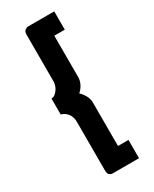

<svg xmlns="http://www.w3.org/2000/svg" viewBox="-200 -791 702 873"><g transform="rotate(-30 151.0 -354.5)"><path d="M198 -644V-427Q198 -409 189.5 -391.5Q181 -374 165 -360Q180 -346 189 -328.5Q198 -311 198 -293V-65H253V31H114Q106 31 98.5 25Q91 19 91 1V-255Q91 -280 77 -297.5Q63 -315 44 -319V-403Q55 -403 63 -409.5Q71 -416 77.5 -425Q84 -434 87.5 -445Q91 -456 91 -465V-710Q91 -728 100 -734Q109 -740 114 -740H253V-644Z"/></g></svg>

Font: Rising Sun SemiBold
Style: Regular
Weight: 600
Designer: Matt McInerney, Pablo Impallari, Rodrigo Fuenzalida (Raleway font), Stephen Hutchings (Greek), Cristiano Sobral (main ch
Foundry: The Rising Sun Project Authors
Version: Version 4.327; ttfautohint (v1.8.4.7-5d5b-dirty)